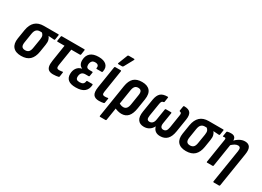

<svg xmlns="http://www.w3.org/2000/svg" viewBox="-20 -1545 3501 2563"><g transform="rotate(30 1730.5 -264.0)"><path d="M188.7 8Q102.2 8 62.3 -39.2Q22.5 -86.3 36.3 -173.1L59.1 -315.2Q73.9 -402.2 122.3 -447Q170.8 -491.7 254.3 -491.7H478.1Q488.1 -491.7 486.1 -481.2L475.2 -411.8Q473.2 -400 463.8 -400.8L376.3 -406.8V-405Q391.3 -388.8 399.6 -359.6Q408 -330.4 400.4 -284.6L381.7 -167.3Q367.5 -80 320.9 -36Q274.2 8 188.7 8ZM198.5 -84.7Q233.1 -84.7 252.4 -104.1Q271.6 -123.4 278.5 -169.9L301.1 -308.4Q307.9 -350.3 298.9 -371.7Q289.8 -393 273.2 -403H245.5Q212.7 -403 191.5 -383.1Q170.4 -363.2 162.9 -315.5L140.3 -172.1Q133.3 -126 147.9 -105.4Q162.6 -84.7 198.5 -84.7Z M683.9 8Q642.8 8 618.1 -6.8Q593.4 -21.6 585.4 -55.5Q577.4 -89.5 586 -146L625.3 -399.8H517Q507.1 -399.8 508.9 -410.8L520 -480.8Q522.4 -491.7 531 -491.7H877.9Q888.5 -491.7 886.1 -480.2L875.6 -410.8Q874.2 -399.8 863.6 -399.8H729.7L688.1 -136.6Q683.5 -106.2 692.1 -93.7Q700.7 -81.3 723.9 -81.3Q738.5 -81.3 752.7 -83.3Q766.9 -85.3 777.5 -87.3Q786.1 -88.7 784.3 -78.1L775.1 -12.7Q773.7 -4.4 765.1 -1.4Q749.8 2.4 729 5.2Q708.3 8 683.9 8Z M1029.9 8Q950.4 8 913 -23.6Q875.7 -55.2 877.9 -116.8Q879.1 -168 905.4 -204.7Q931.7 -241.4 980.1 -251.8L980.5 -254.2Q952.3 -265.2 938.1 -291.9Q923.9 -318.6 925.7 -354.4Q927.9 -423 970.8 -461.4Q1013.8 -499.7 1097.7 -499.7Q1177.9 -499.7 1216.8 -462.8Q1255.6 -425.8 1241.3 -358.5Q1239.1 -345.9 1229.9 -345.9H1152.4Q1143 -345.9 1144.8 -357.5Q1150.4 -384.1 1136.6 -398.8Q1122.9 -413.4 1091.9 -413.4Q1057.2 -413.4 1041.2 -392.3Q1025.1 -371.3 1024.1 -338.1Q1023.5 -311.8 1036.4 -298.7Q1049.2 -285.5 1077.5 -285.5H1119.1Q1129.7 -285.5 1127.7 -274.5L1118.7 -220.1Q1116.7 -209.1 1107.7 -209.1H1058.7Q1020.8 -209.1 1002.5 -189.1Q984.1 -169.2 982.5 -132.3Q981.3 -104 995.1 -91.2Q1009 -78.4 1041.2 -78.4Q1075.7 -78.4 1093.1 -91.9Q1110.5 -105.4 1113.4 -133.1Q1114.1 -143.7 1124.1 -143.7H1201.3Q1211.2 -143.7 1210.5 -131.7Q1206.1 -63.6 1162.4 -27.8Q1118.7 8 1029.9 8Z M1389.8 8Q1328.4 8 1302.8 -26Q1277.1 -59.9 1289.5 -143.2L1342.7 -480.6Q1344.7 -491.7 1355.1 -491.7H1438.7Q1449.3 -491.7 1447.3 -480.6L1393.1 -135Q1388.5 -104.2 1397.1 -92.7Q1405.7 -81.3 1429.4 -81.3Q1441 -81.3 1453 -82.5Q1465 -83.7 1475 -86.3Q1484.7 -88.7 1482.7 -76.5L1472 -11.7Q1470.2 -2.2 1461.8 0Q1448.2 3.4 1429.4 5.7Q1410.5 8 1389.8 8ZM1368.7 -546Q1363.1 -546 1361.9 -550.3Q1360.7 -554.6 1363.1 -559.8L1418.6 -701.8Q1421.4 -708.4 1425.9 -710.8Q1430.4 -713.2 1436.8 -713.2H1517Q1523.8 -713.2 1525 -708.7Q1526.2 -704.2 1523.4 -698.4L1446 -557.4Q1440 -546 1426.2 -546Z M1510.9 185Q1500.9 185 1502.3 174L1581.9 -330.2Q1596.3 -417.4 1640.5 -458.6Q1684.8 -499.7 1766.9 -499.7Q1849.8 -499.7 1888.6 -454.1Q1927.3 -408.4 1913.3 -317.6L1889.1 -164Q1875.7 -77 1837.7 -34.5Q1799.7 8 1735.4 8Q1708 8 1677.4 -0.3Q1646.8 -8.6 1624.2 -21.8L1636.3 -106.8Q1653.2 -96.8 1673.2 -89.4Q1693.2 -81.9 1713.1 -81.9Q1744 -81.9 1762 -103.5Q1780.1 -125.1 1787.1 -171.2L1810.7 -321.4Q1818.3 -366.9 1804.9 -386.8Q1791.4 -406.6 1759.5 -406.6Q1727.9 -406.6 1710.1 -387.4Q1692.4 -368.1 1685.3 -325.2L1606.3 174Q1604.9 185 1594.4 185Z M2082 8Q2017 8 1987.4 -35.1Q1957.7 -78.2 1971.5 -163.5L2003.9 -365.4Q2016.1 -435.3 2050.3 -467.5Q2084.5 -499.7 2159 -499.7Q2169.4 -499.7 2167 -489.6L2156.8 -421.4Q2154.4 -410.2 2147 -410.2Q2128.6 -409 2120.2 -397.4Q2111.7 -385.9 2107.5 -360.7L2075.5 -161.9Q2069.1 -120.6 2079.2 -104.1Q2089.4 -87.5 2115.2 -87.5Q2140.9 -87.5 2159.1 -106.2Q2177.2 -124.8 2183 -162.5L2210 -331.6Q2212 -342.6 2221.4 -342.6H2300.7Q2311.3 -342.6 2309.3 -331.6L2282.3 -162.5Q2276.5 -124.8 2288.4 -106.2Q2300.3 -87.5 2326 -87.5Q2352.9 -87.5 2367.8 -104.1Q2382.7 -120.6 2389.8 -161.9L2421 -360.7Q2425.2 -385.9 2420.2 -396.8Q2415.2 -407.8 2396.5 -410.2Q2389.5 -411.4 2390.5 -421.4L2401.7 -489.6Q2403.7 -499.7 2413.1 -499.7Q2485.2 -499.7 2510.4 -465Q2535.6 -430.2 2524.4 -359.4L2492 -155.9Q2478.6 -73 2438.8 -32.5Q2398.9 8 2331.6 8Q2285 8 2256.7 -14.1Q2228.4 -36.2 2218.5 -75.8H2217.1Q2197.9 -37.4 2163.5 -14.7Q2129.1 8 2082 8Z M2729.7 8Q2643.2 8 2603.3 -39.2Q2563.5 -86.3 2577.3 -173.1L2600.1 -315.2Q2614.9 -402.2 2663.3 -447Q2711.8 -491.7 2795.3 -491.7H3019.1Q3029.1 -491.7 3027.1 -481.2L3016.2 -411.8Q3014.2 -400 3004.8 -400.8L2917.3 -406.8V-405Q2932.3 -388.8 2940.6 -359.6Q2949 -330.4 2941.4 -284.6L2922.7 -167.3Q2908.5 -80 2861.9 -36Q2815.2 8 2729.7 8ZM2739.5 -84.7Q2774.1 -84.7 2793.4 -104.1Q2812.6 -123.4 2819.5 -169.9L2842.1 -308.4Q2848.9 -350.3 2839.9 -371.7Q2830.8 -393 2814.2 -403H2786.5Q2753.7 -403 2732.5 -383.1Q2711.4 -363.2 2703.9 -315.5L2681.3 -172.1Q2674.3 -126 2688.9 -105.4Q2703.6 -84.7 2739.5 -84.7Z M3263.1 185Q3251.3 185 3252.7 173.6L3334.7 -339.3Q3339.9 -375.2 3331.1 -390.6Q3322.3 -406 3296.8 -406Q3274.7 -406 3249.4 -391.4Q3224 -376.8 3192.5 -345.6L3192.2 -413.6Q3232.6 -456.6 3272.2 -478.2Q3311.7 -499.7 3352.3 -499.7Q3407.5 -499.7 3429.8 -463.5Q3452.1 -427.2 3439.7 -350.8L3356.5 173.6Q3354.7 185 3344.5 185ZM3054.5 0Q3044.1 0 3045.9 -11L3103.7 -375.1Q3106.9 -396.8 3103.1 -403.4Q3099.3 -410 3087.7 -410Q3083.1 -410 3077.8 -409.2Q3072.4 -408.4 3066.8 -407.4Q3059.2 -405.8 3060.8 -415.8L3071 -481.8Q3072.8 -491.4 3083.4 -493.6Q3097.1 -497.4 3111.4 -498.6Q3125.7 -499.7 3139.2 -499.7Q3179.4 -499.7 3196.9 -476.8Q3214.3 -453.8 3207.5 -410.6L3204.9 -394.9L3206.5 -372L3149.9 -11Q3148.5 0 3137.5 0Z"/></g></svg>

Font: Sofia Sans Condensed
Style: Italic
Weight: 400
Italic angle: -9°
Designer: Botio Nikoltchev, Ani Petrova
Foundry: lettersoup
Version: Version 4.101